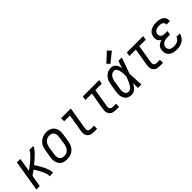

<svg xmlns="http://www.w3.org/2000/svg" viewBox="206 -1929 3088 3088"><g transform="rotate(-45 1750.0 -385.5)"><path d="M8 0 95 -530H174L135 -297Q149 -307 163 -317Q177 -327 190.5 -337.5Q204 -348 217 -358.5Q230 -369 243.5 -380Q257 -391 269.5 -402Q282 -413 294.5 -424.5Q307 -436 319 -448Q331 -460 342.5 -473Q354 -486 364 -500Q374 -514 377 -530H467Q464 -512 453 -495.5Q442 -479 430 -464Q418 -449 404.5 -435Q391 -421 377 -407.5Q363 -394 348.5 -380.5Q334 -367 319.5 -354.5Q305 -342 290 -329.5Q275 -317 260 -304Q271 -287 282 -269.5Q293 -252 303.5 -234Q314 -216 324 -198Q334 -180 343 -161.5Q352 -143 360.5 -123.5Q369 -104 375.5 -84.5Q382 -65 386.5 -43.5Q391 -22 388 0H309Q312 -19 308.5 -37Q305 -55 299.5 -72Q294 -89 287 -105Q280 -121 272 -137Q264 -153 255.5 -168.5Q247 -184 238.5 -199Q230 -214 220.5 -229Q211 -244 202 -259Q182 -244 161 -228.5Q140 -213 119 -199L86 0Z M702 8Q674 8 646 2Q618 -4 596 -19Q574 -34 559 -57Q544 -80 537 -106.5Q530 -133 530.5 -162Q531 -191 536 -219L558 -349Q562 -375 570 -399.5Q578 -424 592.5 -446.5Q607 -469 628 -487.5Q649 -506 673 -517.5Q697 -529 722 -535Q747 -541 773 -541Q802 -541 829 -533.5Q856 -526 878.5 -511Q901 -496 916 -473Q931 -450 938 -423.5Q945 -397 944.5 -368Q944 -339 939 -311L918 -181Q913 -155 905 -130.5Q897 -106 882.5 -83.5Q868 -61 847.5 -42.5Q827 -24 803 -12.5Q779 -1 753 3.5Q727 8 702 8ZM704 -62Q721 -62 737.5 -65.5Q754 -69 769.5 -77.5Q785 -86 797.5 -99Q810 -112 819 -127.5Q828 -143 833 -159Q838 -175 841 -192L862 -322Q865 -340 866 -357.5Q867 -375 864 -391.5Q861 -408 853.5 -423.5Q846 -439 833 -449Q820 -459 803.5 -463.5Q787 -468 769 -468Q752 -468 735.5 -464Q719 -460 704 -451.5Q689 -443 676.5 -430Q664 -417 655.5 -402Q647 -387 642 -370.5Q637 -354 634 -338L613 -208Q610 -190 609 -172.5Q608 -155 611 -138.5Q614 -122 621.5 -107Q629 -92 641 -81.5Q653 -71 669.5 -66.5Q686 -62 704 -62Z M1315 0Q1294 0 1273 -3.5Q1252 -7 1234 -16.5Q1216 -26 1203 -41.5Q1190 -57 1184 -76.5Q1178 -96 1177.5 -117.5Q1177 -139 1181 -160L1231 -460H1100V-530H1321L1258 -149Q1255 -134 1256 -119Q1257 -104 1265 -92.5Q1273 -81 1286.5 -75.5Q1300 -70 1315 -70H1389V0Z M1815 0Q1794 0 1773 -3.5Q1752 -7 1734 -16.5Q1716 -26 1703 -41.5Q1690 -57 1684 -76.5Q1678 -96 1677.5 -117.5Q1677 -139 1681 -160L1731 -460H1584L1595 -530H1967L1956 -460H1809L1758 -149Q1755 -134 1756 -119Q1757 -104 1765 -92.5Q1773 -81 1786.5 -75.5Q1800 -70 1815 -70H1889V0Z M2174 8Q2147 8 2120.5 1Q2094 -6 2074.5 -22.5Q2055 -39 2043 -62Q2031 -85 2026 -111Q2021 -137 2022 -164.5Q2023 -192 2028 -219L2050 -349Q2053 -373 2060 -396.5Q2067 -420 2079.5 -441.5Q2092 -463 2109.5 -482Q2127 -501 2148.5 -514Q2170 -527 2194 -532.5Q2218 -538 2242 -538Q2267 -538 2289.5 -527Q2312 -516 2326.5 -497Q2341 -478 2350 -455Q2359 -432 2364 -408Q2374 -439 2383.5 -469.5Q2393 -500 2403 -530H2481Q2457 -462 2433.5 -393.5Q2410 -325 2384 -257Q2388 -193 2390 -128.5Q2392 -64 2396 0H2317Q2317 -28 2317.5 -55.5Q2318 -83 2319 -110Q2307 -89 2292.5 -68.5Q2278 -48 2260 -30.5Q2242 -13 2219.5 -2.5Q2197 8 2174 8ZM2174 -62Q2195 -62 2214 -76.5Q2233 -91 2246 -109Q2259 -127 2269 -147Q2279 -167 2288 -187.5Q2297 -208 2304.5 -228.5Q2312 -249 2319 -270Q2319 -284 2318.5 -299Q2318 -314 2316.5 -328.5Q2315 -343 2313 -358Q2311 -373 2308 -387Q2305 -401 2301 -415Q2297 -429 2289 -440.5Q2281 -452 2269 -460Q2257 -468 2242 -468Q2226 -468 2211 -463.5Q2196 -459 2183 -449Q2170 -439 2160 -425.5Q2150 -412 2143.5 -397.5Q2137 -383 2133 -368Q2129 -353 2126 -338L2105 -208Q2102 -192 2100.5 -175.5Q2099 -159 2100.5 -143.5Q2102 -128 2106.5 -113Q2111 -98 2120 -86Q2129 -74 2143.5 -68Q2158 -62 2174 -62ZM2279 -586 2234 -634 2390 -779 2446 -721Z M2815 0Q2794 0 2773 -3.5Q2752 -7 2734 -16.5Q2716 -26 2703 -41.5Q2690 -57 2684 -76.5Q2678 -96 2677.5 -117.5Q2677 -139 2681 -160L2731 -460H2584L2595 -530H2967L2956 -460H2809L2758 -149Q2755 -134 2756 -119Q2757 -104 2765 -92.5Q2773 -81 2786.5 -75.5Q2800 -70 2815 -70H2889V0Z M3202 8Q3176 8 3151 4.5Q3126 1 3103.5 -8Q3081 -17 3062 -32Q3043 -47 3032 -68.5Q3021 -90 3018 -115Q3015 -140 3019 -166Q3022 -186 3031 -205.5Q3040 -225 3056.5 -239.5Q3073 -254 3092.5 -263.5Q3112 -273 3132 -279Q3116 -288 3102.5 -301.5Q3089 -315 3081.5 -332Q3074 -349 3073 -369Q3072 -389 3075 -408Q3079 -429 3087.5 -448.5Q3096 -468 3111.5 -484Q3127 -500 3146.5 -510.5Q3166 -521 3186.5 -527.5Q3207 -534 3227.5 -536Q3248 -538 3269 -538Q3291 -538 3312.5 -536Q3334 -534 3354 -527.5Q3374 -521 3392 -510.5Q3410 -500 3422 -483.5Q3434 -467 3439 -446Q3444 -425 3441 -403Q3440 -401 3440 -399Q3440 -397 3439 -395H3361Q3362 -396 3362 -397Q3362 -398 3362 -399Q3364 -410 3361 -421.5Q3358 -433 3351 -441Q3344 -449 3334.5 -454.5Q3325 -460 3314 -463Q3303 -466 3291.5 -467Q3280 -468 3269 -468Q3257 -468 3244.5 -467Q3232 -466 3220 -463Q3208 -460 3196.5 -454.5Q3185 -449 3175 -440.5Q3165 -432 3159.5 -420Q3154 -408 3152 -396Q3149 -377 3154.5 -359Q3160 -341 3174 -330Q3188 -319 3207 -315Q3226 -311 3245 -311H3301L3289 -241H3234Q3219 -241 3205 -239.5Q3191 -238 3176.5 -234.5Q3162 -231 3148.5 -224.5Q3135 -218 3123.5 -208Q3112 -198 3105 -184.5Q3098 -171 3096 -157Q3093 -135 3099.5 -115Q3106 -95 3122 -83Q3138 -71 3159 -66.5Q3180 -62 3202 -62Q3222 -62 3243 -65.5Q3264 -69 3283 -79Q3302 -89 3317 -106Q3332 -123 3336 -144H3414Q3407 -109 3386.5 -78.5Q3366 -48 3335.5 -27.5Q3305 -7 3270 0.5Q3235 8 3202 8Z"/></g></svg>

Font: Iosevka Curly Oblique
Style: Regular
Weight: 400
Italic angle: -9°
Monospace: yes
Designer: Belleve Invis
Foundry: Belleve Invis
Version: Version 11.1.0; ttfautohint (v1.8.3)